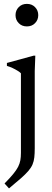

<svg xmlns="http://www.w3.org/2000/svg" viewBox="-20 -730 274 1014"><path d="M122 -590.5Q95.5 -590.5 78.8 -607.8Q62 -625 62 -650Q62 -675 78.8 -692.2Q95.5 -709.5 122 -709.5Q148.5 -709.5 165.2 -692.2Q182 -675 182 -650Q182 -625 165.2 -607.8Q148.5 -590.5 122 -590.5ZM90.5 -343Q85 -349 73.2 -356.2Q61.5 -363.5 46.8 -370.5Q32 -377.5 16.5 -382V-397.5L157.5 -436H166.5L163.5 -355V53Q163.5 81 161.2 101.2Q159 121.5 151.8 138.5Q144.5 155.5 129.8 172.8Q115 190 90 212Q65 234 27.5 265L4 239Q32.5 210 49.8 189Q67 168 75.8 150.8Q84.5 133.5 87.5 116.2Q90.5 99 90.5 77Z"/></svg>

Font: Newsreader Text
Style: Regular
Weight: 400
Designer: Hugues Gentile
Foundry: Production Type
Version: Version 1.001